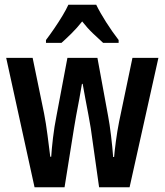

<svg xmlns="http://www.w3.org/2000/svg" viewBox="-20 -786 691 806"><path d="M361 -248Q358 -267 351.5 -302Q345 -337 338 -373.5Q331 -410 327 -434H324Q320 -408 313 -371Q306 -334 299.5 -299.5Q293 -265 291 -250L251 0H125L6 -543H117L165 -310Q173 -269 179.5 -218.5Q186 -168 191 -128H195Q197 -161 202.5 -207.5Q208 -254 217 -299L263 -543H389L434 -298Q440 -267 446 -217.5Q452 -168 455 -127H459Q461 -151 466.5 -193Q472 -235 480 -275L536 -543H645L524 0H396ZM384 -766Q400 -733 425.5 -693Q451 -653 478 -618V-606H413Q394 -623 370 -646Q346 -669 325 -696Q303 -668 279 -644.5Q255 -621 238 -606H173V-618Q189 -639 207.5 -666Q226 -693 242 -719.5Q258 -746 267 -766Z"/></svg>

Font: Noto Sans Telugu ExtraCondensed SemiBold
Style: Regular
Weight: 600
Width: 2
Designer: Jelle Bosma - Monotype Design Team
Foundry: Monotype Imaging Inc.
Version: Version 2.005; ttfautohint (v1.8.4.7-5d5b)